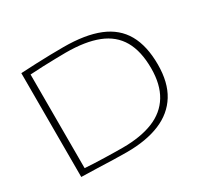

<svg xmlns="http://www.w3.org/2000/svg" viewBox="-147 -913 1191 1126"><g transform="rotate(-30 448.0 -350.0)"><path d="M413 10Q371 10 321.5 8.5Q272 7 217.5 5Q163 3 108 2V-701Q163 -704 212.5 -706Q262 -708 308 -709Q354 -710 398 -710Q545 -710 640 -671.5Q735 -633 781 -552Q827 -471 827 -345Q827 -224 778.5 -145.5Q730 -67 637.5 -28.5Q545 10 413 10ZM405 -25Q527 -25 611 -59Q695 -93 738.5 -164.5Q782 -236 782 -345Q782 -461 740 -534Q698 -607 612 -641Q526 -675 393 -675Q365 -675 323.5 -674Q282 -673 237 -671.5Q192 -670 151 -667V-33Q176 -31 211 -29.5Q246 -28 282.5 -27Q319 -26 352 -25.5Q385 -25 405 -25Z"/></g></svg>

Font: Georama Expanded ExtraLight
Style: Regular
Weight: 250
Width: 7
Designer: Jean-Baptiste Levee
Foundry: Production Type
Version: Version 1.001